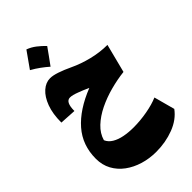

<svg xmlns="http://www.w3.org/2000/svg" viewBox="-362 -990 1459 1459"><g transform="rotate(-45 367.5 -260.5)"><path d="M38.6 -303.7Q38.6 -397.5 63.5 -464.4Q88.4 -531.2 128.9 -567.1Q169.4 -603 216.3 -603Q246.1 -603 291 -587.9Q335.9 -572.8 389.6 -547.4Q458.5 -514.6 540.8 -494.1Q623 -473.6 703.6 -473.6L644.5 -242.2Q570.8 -233.9 494.4 -213.4Q418 -192.9 350.8 -160.2Q283.7 -127.4 236.1 -82.5Q188.5 -37.6 172.4 19.5Q186 52.2 220 72.5Q253.9 92.8 300.8 101.8Q347.7 110.8 400.4 110.8Q473.1 110.8 547.1 97.4Q621.1 84 673.3 61.5L718.8 229.5Q669.9 296.4 581.3 330.1Q492.7 363.8 391.6 363.8Q318.8 363.8 253.4 344Q188 324.2 137.5 286.9Q86.9 249.5 58.1 196.3Q29.3 143.1 29.3 75.7Q29.3 -69.3 118.2 -171.4Q207 -273.4 375 -339.8Q350.6 -351.1 329.1 -360.1Q307.6 -369.1 289.6 -375.5Q268.1 -383.8 250.7 -388.2Q233.4 -392.6 219.7 -392.6Q170.9 -392.6 170.9 -295.9ZM243.7 -884.8Q281.2 -871.1 314 -845.7Q346.7 -820.3 374 -791.5Q351.6 -759.8 328.4 -727.5Q305.2 -695.3 280.8 -662.1Q252.4 -687 220.7 -710.2Q189 -733.4 151.4 -754.4Q199.7 -821.3 243.7 -884.8Z"/></g></svg>

Font: Pinar DS1 Black
Style: Regular
Weight: 900
Designer: Amin Abedi
Version: Version 3.000